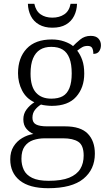

<svg xmlns="http://www.w3.org/2000/svg" viewBox="-20 -752 566 1012"><path d="M234 240Q135 240 84.5 199.5Q34 159 34 88Q34 48 51.5 20Q69 -8 97 -24.5Q125 -41 156 -46Q136 -54 119.5 -73Q103 -92 103 -123Q103 -152 119.5 -174.5Q136 -197 161 -213Q118 -233 96.5 -275Q75 -317 75 -366Q75 -447 120.5 -495.5Q166 -544 253 -544Q289 -544 319 -533.5Q349 -523 365 -509Q379 -524 402.5 -543.5Q426 -563 458 -563Q486 -563 499 -548.5Q512 -534 512 -514Q512 -495 502.5 -481.5Q493 -468 472 -468Q472 -487 466 -498.5Q460 -510 442 -510Q425 -510 413 -503Q401 -496 387 -485Q403 -465 413.5 -435.5Q424 -406 424 -364Q424 -290 381.5 -242Q339 -194 253 -194Q241 -194 223 -196Q205 -198 196 -201Q178 -190 164.5 -173Q151 -156 151 -131Q151 -106 170 -96Q189 -86 229 -86H323Q405 -86 442.5 -47.5Q480 -9 480 58Q480 141 419.5 190.5Q359 240 234 240ZM236 201Q305 201 345 184.5Q385 168 403 138.5Q421 109 421 68Q421 14 393 -4.5Q365 -23 312 -23H217Q183 -23 155 -13.5Q127 -4 110 19.5Q93 43 93 85Q93 117 105.5 143.5Q118 170 149.5 185.5Q181 201 236 201ZM250 -232Q287 -232 310.5 -245Q334 -258 346 -288Q358 -318 358 -365Q358 -414 346 -445Q334 -476 310.5 -490.5Q287 -505 250 -505Q215 -505 191 -490Q167 -475 154 -444Q141 -413 141 -364Q141 -296 169.5 -264Q198 -232 250 -232ZM256 -606Q215 -606 186 -622.5Q157 -639 142.5 -668Q128 -697 127 -732H161Q169 -694 194 -676.5Q219 -659 256 -659Q293 -659 319 -676.5Q345 -694 352 -732H386Q385 -697 370.5 -668Q356 -639 327.5 -622.5Q299 -606 256 -606Z"/></svg>

Font: Noto Rashi Hebrew Light
Style: Regular
Weight: 300
Version: Version 1.006